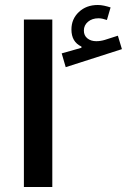

<svg xmlns="http://www.w3.org/2000/svg" viewBox="-20 -749 544 769"><path d="M422.9 -719.2 408.2 -668.9Q399.9 -671.9 391.4 -673.8Q382.8 -675.8 374.5 -675.8Q349.1 -675.8 332.5 -661.9Q315.9 -647.9 315.9 -626.5Q315.9 -606.9 329.8 -595.5Q343.8 -584 365.7 -584Q382.8 -584 400.4 -589.4L452.1 -606L468.3 -552.2L243.2 -480L227.1 -535.2L306.2 -557.6V-562.5Q266.1 -581.1 266.1 -630.9Q266.1 -672.9 295.9 -700.9Q325.7 -729 371.6 -729Q383.8 -729 396.5 -726.3Q409.2 -723.6 422.9 -719.2ZM189.5 0H75.7V-670.9H189.5Z"/></svg>

Font: Estedad-FD SemiBold
Style: Regular
Weight: 600
Designer: Amin Abedi
Version: Version 7.3